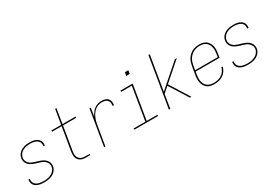

<svg xmlns="http://www.w3.org/2000/svg" viewBox="21 -1588 3457 2448"><g transform="rotate(-30 1750.0 -363.5)"><path d="M195 8Q174 8 154 6Q134 4 115 -2Q96 -8 79 -17.5Q62 -27 50.5 -42.5Q39 -58 34.5 -77.5Q30 -97 33 -118Q33 -119 33.5 -120.5Q34 -122 34 -124H54Q53 -122 53 -121Q53 -120 53 -118Q50 -100 54 -83Q58 -66 68.5 -53Q79 -40 93.5 -31.5Q108 -23 124.5 -18.5Q141 -14 159 -12Q177 -10 195 -10Q213 -10 231 -11.5Q249 -13 267 -18Q285 -23 302.5 -31.5Q320 -40 334.5 -53Q349 -66 359 -83Q369 -100 372 -118Q376 -141 368 -162.5Q360 -184 345 -199.5Q330 -215 309.5 -225Q289 -235 267.5 -241.5Q246 -248 224 -254Q202 -260 181.5 -269Q161 -278 142.5 -290Q124 -302 111 -319.5Q98 -337 92.5 -359.5Q87 -382 91 -405Q94 -425 103.5 -443.5Q113 -462 128.5 -477Q144 -492 162.5 -502Q181 -512 200.5 -518Q220 -524 239.5 -526Q259 -528 279 -528Q299 -528 318.5 -526Q338 -524 356.5 -518Q375 -512 390.5 -502Q406 -492 417 -477Q428 -462 432 -442.5Q436 -423 433 -403Q432 -402 432 -400Q432 -398 431 -397H412Q412 -398 412.5 -399.5Q413 -401 413 -402Q416 -420 412.5 -436.5Q409 -453 399.5 -466Q390 -479 376 -487.5Q362 -496 346 -501Q330 -506 313 -508Q296 -510 279 -510Q261 -510 243.5 -508Q226 -506 208.5 -501Q191 -496 174.5 -487.5Q158 -479 144.5 -466Q131 -453 122 -436.5Q113 -420 110 -403Q106 -379 113.5 -357.5Q121 -336 136 -320.5Q151 -305 171.5 -295Q192 -285 213.5 -278.5Q235 -272 257 -266Q279 -260 299.5 -251.5Q320 -243 338.5 -230.5Q357 -218 370 -200.5Q383 -183 389 -160.5Q395 -138 391 -115Q388 -95 377.5 -76Q367 -57 351 -42Q335 -27 315.5 -17Q296 -7 276 -1.5Q256 4 235.5 6Q215 8 195 8Z M813 0Q792 0 772 -3.5Q752 -7 734.5 -16Q717 -25 704.5 -40Q692 -55 686 -74Q680 -93 680 -113.5Q680 -134 683 -155L741 -502H600V-520H744L780 -735H799L764 -520H956V-502H761L703 -152Q700 -134 700 -116Q700 -98 705 -82Q710 -66 720.5 -53Q731 -40 745.5 -32Q760 -24 777.5 -21Q795 -18 813 -18H872V0Z M1076 0 1162 -520H1181L1161 -397Q1173 -424 1190 -448.5Q1207 -473 1230.5 -491.5Q1254 -510 1282 -519Q1310 -528 1337 -528Q1364 -528 1389.5 -521.5Q1415 -515 1432 -497.5Q1449 -480 1453.5 -454Q1458 -428 1453 -401H1433Q1437 -424 1433.5 -446.5Q1430 -469 1415.5 -484Q1401 -499 1379 -504.5Q1357 -510 1334 -510Q1309 -510 1283 -501.5Q1257 -493 1235.5 -476Q1214 -459 1198.5 -436.5Q1183 -414 1172 -389.5Q1161 -365 1154 -339.5Q1147 -314 1143 -289L1095 0Z M1521 0V-18H1694L1774 -502H1617V-520H1797L1714 -18H1871V0ZM1775 -645 1784 -695H1834L1826 -645Z M2031 0 2153 -735H2173L2089 -231L2419 -520H2447L2181 -287L2361 0H2339L2233 -169L2166 -274L2084 -202L2051 0Z M2697 8Q2670 8 2643.5 2Q2617 -4 2596.5 -19Q2576 -34 2562.5 -56.5Q2549 -79 2543 -104.5Q2537 -130 2537.5 -158Q2538 -186 2543 -213L2563 -333Q2567 -358 2575 -383.5Q2583 -409 2597 -432Q2611 -455 2631.5 -474Q2652 -493 2676 -505.5Q2700 -518 2726 -523Q2752 -528 2777 -528Q2804 -528 2830.5 -522Q2857 -516 2877.5 -501Q2898 -486 2911.5 -463.5Q2925 -441 2931 -415Q2937 -389 2936 -361.5Q2935 -334 2930 -307L2921 -251H2569L2562 -210Q2558 -186 2557 -161Q2556 -136 2561 -113Q2566 -90 2577.5 -69.5Q2589 -49 2607.5 -35.5Q2626 -22 2649.5 -16Q2673 -10 2697 -10Q2726 -10 2755.5 -16Q2785 -22 2811 -38Q2837 -54 2855.5 -79.5Q2874 -105 2880 -134H2900Q2893 -102 2873 -73Q2853 -44 2824 -25Q2795 -6 2762 1Q2729 8 2697 8ZM2572 -269H2905L2911 -310Q2915 -334 2916 -359Q2917 -384 2912 -407Q2907 -430 2896 -450.5Q2885 -471 2866.5 -485Q2848 -499 2824.5 -504.5Q2801 -510 2776 -510Q2753 -510 2729.5 -505Q2706 -500 2684 -488.5Q2662 -477 2644 -459.5Q2626 -442 2613 -420.5Q2600 -399 2593 -376Q2586 -353 2582 -330Z M3195 8Q3174 8 3154 6Q3134 4 3115 -2Q3096 -8 3079 -17.5Q3062 -27 3050.5 -42.5Q3039 -58 3034.5 -77.5Q3030 -97 3033 -118Q3033 -119 3033.5 -120.5Q3034 -122 3034 -124H3054Q3053 -122 3053 -121Q3053 -120 3053 -118Q3050 -100 3054 -83Q3058 -66 3068.5 -53Q3079 -40 3093.5 -31.5Q3108 -23 3124.5 -18.5Q3141 -14 3159 -12Q3177 -10 3195 -10Q3213 -10 3231 -11.5Q3249 -13 3267 -18Q3285 -23 3302.5 -31.5Q3320 -40 3334.5 -53Q3349 -66 3359 -83Q3369 -100 3372 -118Q3376 -141 3368 -162.5Q3360 -184 3345 -199.5Q3330 -215 3309.5 -225Q3289 -235 3267.5 -241.5Q3246 -248 3224 -254Q3202 -260 3181.5 -269Q3161 -278 3142.5 -290Q3124 -302 3111 -319.5Q3098 -337 3092.5 -359.5Q3087 -382 3091 -405Q3094 -425 3103.5 -443.5Q3113 -462 3128.5 -477Q3144 -492 3162.5 -502Q3181 -512 3200.5 -518Q3220 -524 3239.5 -526Q3259 -528 3279 -528Q3299 -528 3318.5 -526Q3338 -524 3356.5 -518Q3375 -512 3390.5 -502Q3406 -492 3417 -477Q3428 -462 3432 -442.5Q3436 -423 3433 -403Q3432 -402 3432 -400Q3432 -398 3431 -397H3412Q3412 -398 3412.5 -399.5Q3413 -401 3413 -402Q3416 -420 3412.5 -436.5Q3409 -453 3399.5 -466Q3390 -479 3376 -487.5Q3362 -496 3346 -501Q3330 -506 3313 -508Q3296 -510 3279 -510Q3261 -510 3243.5 -508Q3226 -506 3208.5 -501Q3191 -496 3174.5 -487.5Q3158 -479 3144.5 -466Q3131 -453 3122 -436.5Q3113 -420 3110 -403Q3106 -379 3113.5 -357.5Q3121 -336 3136 -320.5Q3151 -305 3171.5 -295Q3192 -285 3213.5 -278.5Q3235 -272 3257 -266Q3279 -260 3299.5 -251.5Q3320 -243 3338.5 -230.5Q3357 -218 3370 -200.5Q3383 -183 3389 -160.5Q3395 -138 3391 -115Q3388 -95 3377.5 -76Q3367 -57 3351 -42Q3335 -27 3315.5 -17Q3296 -7 3276 -1.5Q3256 4 3235.5 6Q3215 8 3195 8Z"/></g></svg>

Font: Iosevka SS04 Thin Oblique
Style: Regular
Weight: 100
Italic angle: -9°
Monospace: yes
Designer: Belleve Invis
Foundry: Belleve Invis
Version: Version 19.0.0; ttfautohint (v1.8.4)